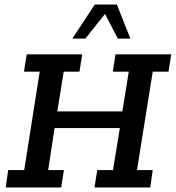

<svg xmlns="http://www.w3.org/2000/svg" viewBox="-20 -821 770 841"><path d="M5 0 16 -76H86L154 -507H85L97 -583H340L328 -507H259L231 -333H516L544 -507H474L486 -583H730L718 -507H649L580 -76H649L638 0H394L406 -76H475L505 -260H219L191 -76H260L248 0ZM297 -652 395 -801H492L551 -652H496L440 -760L354 -652Z"/></svg>

Font: Rokkitt SemiBold Medium
Style: Italic
Weight: 500
Italic angle: -9°
Version: Version 3.103